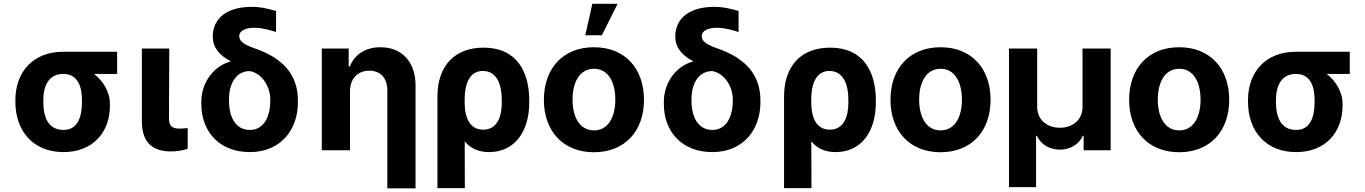

<svg xmlns="http://www.w3.org/2000/svg" viewBox="-20 -806 7323 1030"><path d="M62.5 -258.5C62.9 -105.8 155.2 9.9 321 9.9C479.8 9.9 570 -98.7 569.6 -238.6V-248.6C570 -313.2 533.4 -371.4 484.7 -409.4H608.3V-528.4H319.6C154.1 -528.4 62.9 -416.9 62.5 -269.9ZM212.4 -269.9C212.7 -345.2 241.1 -409.4 319.6 -409.4C394.9 -409.4 419.7 -345.2 419.7 -269.9V-258.5C419.7 -175.8 394.9 -109 321 -109C239.3 -109 212.7 -175.8 212.4 -258.5Z M741.1 -545.5V-152.7C741.8 -39.1 801.5 6.4 897 6.4C930.8 6.4 962 0.7 986.9 -7.8V-119C975.9 -117.9 962.7 -116.1 943.9 -116.1C906.6 -116.1 886.7 -127.1 886.4 -170.8L888.1 -545.5Z M1320.3 9.9C1483 9.9 1578.1 -106.5 1578.1 -257.1V-267C1578.1 -403.8 1500 -495.4 1339.8 -549C1274.9 -571.7 1263.1 -593 1263.5 -612.2C1263.1 -640.3 1295.5 -657 1344.5 -657C1389.2 -657 1434.7 -642.4 1460.9 -634.2V-747.2C1410.5 -760.7 1380.7 -769.2 1329.5 -769.2C1200.3 -769.2 1121.1 -709.5 1121.4 -609.4C1121.1 -550.4 1159.4 -507.8 1215.6 -478.7L1216.6 -475.9C1132.1 -454.5 1059.7 -368.6 1060 -258.5V-248.6C1059.7 -102.3 1154.8 9.9 1320.3 9.9ZM1208.5 -265.6V-273.8C1208.1 -354 1244 -424.7 1320.3 -424.7C1390.3 -411.2 1429.7 -336.3 1430 -273.8V-265.6C1429.7 -181.1 1396.3 -109 1320.3 -109C1242.9 -109 1208.1 -180.4 1208.5 -265.6Z M1706.3 0H1857.6V-315.3C1857.6 -385.7 1900.2 -426.8 1960.9 -426.8C2022 -426.8 2057.9 -387.1 2057.9 -320.3V204.5H2209.2V-347.3C2209.2 -474.8 2135.3 -552.6 2021 -552.6C1940.3 -552.6 1881.4 -513.1 1856.9 -449.2H1850.5V-545.5H1706.3Z M2326.7 203.1H2473.7L2473 -47.9C2503.2 -11 2544.7 9.9 2603.7 9.9C2738.3 9.9 2819.2 -96.6 2819.2 -257.1V-267C2819.2 -420.5 2752.8 -550.4 2574.2 -550.4C2422.9 -550.4 2327.1 -457.4 2326.7 -288.4ZM2472.7 -274.5C2472.7 -355.1 2498.9 -425.4 2570 -425.4C2646 -425.4 2672.2 -351.6 2671.9 -267V-257.1C2672.2 -185.4 2650.2 -110.4 2572.1 -110.4C2493.3 -110.4 2473.7 -186.4 2472.7 -251.8Z M2897.7 -270.6C2897.7 -102.6 3000.7 10.7 3166.2 10.7C3331.7 10.7 3434.7 -102.6 3434.7 -270.6C3434.7 -439.6 3331.7 -552.6 3166.2 -552.6C3000.7 -552.6 2897.7 -439.6 2897.7 -270.6ZM3051.5 -271.7C3051.5 -366.8 3090.6 -437.1 3166.9 -437.1C3241.8 -437.1 3280.9 -366.8 3280.9 -271.7C3280.9 -176.5 3241.8 -106.5 3166.9 -106.5C3090.6 -106.5 3051.5 -176.5 3051.5 -271.7ZM3119.7 -616.8H3208.8L3293 -785.5H3157.7Z M3801.5 9.9C3964.1 9.9 4059.3 -106.5 4059.3 -257.1V-267C4059.3 -403.8 3981.2 -495.4 3821 -549C3756 -571.7 3744.3 -593 3744.7 -612.2C3744.3 -640.3 3776.6 -657 3825.6 -657C3870.4 -657 3915.8 -642.4 3942.1 -634.2V-747.2C3891.7 -760.7 3861.9 -769.2 3810.7 -769.2C3681.5 -769.2 3602.3 -709.5 3602.6 -609.4C3602.3 -550.4 3640.6 -507.8 3696.7 -478.7L3697.8 -475.9C3613.3 -454.5 3540.8 -368.6 3541.2 -258.5V-248.6C3540.8 -102.3 3636 9.9 3801.5 9.9ZM3689.6 -265.6V-273.8C3689.3 -354 3725.1 -424.7 3801.5 -424.7C3871.4 -411.2 3910.9 -336.3 3911.2 -273.8V-265.6C3910.9 -181.1 3877.5 -109 3801.5 -109C3724.1 -109 3689.3 -180.4 3689.6 -265.6Z M4186.1 203.1H4333.1L4332.4 -47.9C4362.6 -11 4404.1 9.9 4463.1 9.9C4597.7 9.9 4678.6 -96.6 4678.6 -257.1V-267C4678.6 -420.5 4612.2 -550.4 4433.6 -550.4C4282.3 -550.4 4186.4 -457.4 4186.1 -288.4ZM4332 -274.5C4332 -355.1 4358.3 -425.4 4429.3 -425.4C4505.3 -425.4 4531.6 -351.6 4531.2 -267V-257.1C4531.6 -185.4 4509.6 -110.4 4431.5 -110.4C4352.6 -110.4 4333.1 -186.4 4332 -251.8Z M4757.1 -270.6C4757.1 -102.6 4860.1 10.7 5025.6 10.7C5191.1 10.7 5294 -102.6 5294 -270.6C5294 -439.6 5191.1 -552.6 5025.6 -552.6C4860.1 -552.6 4757.1 -439.6 4757.1 -270.6ZM4910.9 -271.7C4910.9 -366.8 4949.9 -437.1 5026.3 -437.1C5101.2 -437.1 5140.3 -366.8 5140.3 -271.7C5140.3 -176.5 5101.2 -106.5 5026.3 -106.5C4949.9 -106.5 4910.9 -176.5 4910.9 -271.7Z M5392.8 -545.5V197.8H5538V-77.4H5542.3C5564.3 -30.2 5611.2 -3.2 5665.5 -3.2C5720.2 -3.2 5767 -30.2 5789.1 -77.4H5793.3V0H5938.2V-545.5H5787.3V-232.2C5787.3 -166.5 5738.3 -120.7 5665.5 -120.7C5593.4 -120.7 5544.4 -166.5 5544 -232.2V-545.5Z M6037.3 -270.6C6037.3 -102.6 6140.3 10.7 6305.8 10.7C6471.2 10.7 6574.2 -102.6 6574.2 -270.6C6574.2 -439.6 6471.2 -552.6 6305.8 -552.6C6140.3 -552.6 6037.3 -439.6 6037.3 -270.6ZM6191.1 -271.7C6191.1 -366.8 6230.1 -437.1 6306.5 -437.1C6381.4 -437.1 6420.5 -366.8 6420.5 -271.7C6420.5 -176.5 6381.4 -106.5 6306.5 -106.5C6230.1 -106.5 6191.1 -176.5 6191.1 -271.7Z M6675.1 -258.5C6675.4 -105.8 6767.8 9.9 6933.6 9.9C7092.3 9.9 7182.5 -98.7 7182.2 -238.6V-248.6C7182.5 -313.2 7146 -371.4 7097.3 -409.4H7220.9V-528.4H6932.2C6766.7 -528.4 6675.4 -416.9 6675.1 -269.9ZM6824.9 -269.9C6825.3 -345.2 6853.7 -409.4 6932.2 -409.4C7007.5 -409.4 7032.3 -345.2 7032.3 -269.9V-258.5C7032.3 -175.8 7007.5 -109 6933.6 -109C6851.9 -109 6825.3 -175.8 6824.9 -258.5Z"/></svg>

Font: Inter-Hewn
Style: Bold
Weight: 700
Designer: Rasmus Andersson
Foundry: rsms
Version: Version 3.012;git-f93a4a705